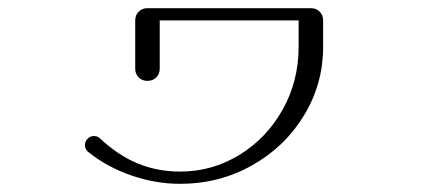

<svg xmlns="http://www.w3.org/2000/svg" viewBox="-20 -491 1040 470"><path d="M196 -119Q188 -125 188 -136Q188 -145 194.5 -151.5Q201 -158 210 -158Q219 -158 225 -152Q270 -110 318 -90.5Q366 -71 421 -71Q499 -71 565.5 -111.5Q632 -152 671.5 -222Q711 -292 711 -376V-441H371V-323Q371 -310 362.5 -301.5Q354 -293 341 -293Q328 -293 319.5 -301.5Q311 -310 311 -323V-441Q311 -454 319.5 -462.5Q328 -471 341 -471H741Q754 -471 762.5 -462.5Q771 -454 771 -441V-376Q771 -286 724.5 -209Q678 -132 597.5 -86.5Q517 -41 421 -41Q361 -41 301.5 -61.5Q242 -82 196 -119Z"/></svg>

Font: GL-CurulMinamoto Light
Style: Regular
Weight: 300
Designer: Eunice (kana); Ryoko NISHIZUKA 西塚涼子 (ideographs); Frank Grießhammer (Latin, Greek & Cyrillic); Wenlong ZHANG
Foundry: Gutenberg Labo; Adobe
Version: Version 1.002